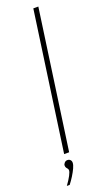

<svg xmlns="http://www.w3.org/2000/svg" viewBox="-159 -665 463 828"><g transform="rotate(-20 72.0 -251.5)"><path d="M29 0 119 -636H142L52 0ZM-7 133Q9 111 17 95.5Q25 80 25 73Q25 68 22.5 65Q20 62 17 58Q14 54 14 47Q14 41 19.5 35Q25 29 33 29Q41 29 46 34Q51 39 51 47Q51 57 44 72Q37 87 27 103Q17 119 6 133Z"/></g></svg>

Font: Alumni Sans Thin Thin
Style: Italic
Weight: 250
Italic angle: -8°
Version: Version 1.016